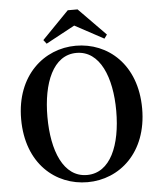

<svg xmlns="http://www.w3.org/2000/svg" viewBox="-63 -1019 912 1092"><g transform="rotate(-5 393.0 -473.0)"><path d="M394 -875 559 -786 575 -808 421 -965H365L212 -808L229 -786ZM393 -22C259 -22 197 -176 197 -371C197 -563 259 -719 393 -719C527 -719 590 -563 590 -371C590 -176 527 -22 393 -22ZM393 -760C212 -760 47 -621 47 -371C47 -116 211 19 393 19C575 19 738 -120 738 -371C738 -624 575 -760 393 -760Z"/></g></svg>

Font: Noto Serif CJK JP
Style: Bold
Weight: 700
Designer: Ryoko NISHIZUKA 西塚涼子 (kana & ideographs); Frank Grießhammer (Latin, Greek & Cyrillic); Wenlong ZHANG 张文龙 (bopomofo); San
Foundry: Adobe Systems Incorporated
Version: Version 1.000;PS 1;hotconv 16.6.53;makeotf.lib2.5.65590